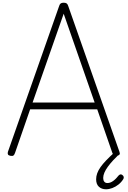

<svg xmlns="http://www.w3.org/2000/svg" viewBox="-20 -1135 939 1414"><path d="M59 13Q43 10 39 3Q35 -4 38 -16L416 -1092Q420 -1105 427.5 -1110Q435 -1115 449 -1115Q463 -1115 470.5 -1110Q478 -1105 482 -1092L860 -16Q865 -4 860 3Q855 10 840 13Q826 15 819.5 10.5Q813 6 807 -10L696 -330H202L91 -10Q86 5 79.5 10Q73 15 59 13ZM220 -380H677L449 -1034ZM761 259Q729 259 708.5 240.5Q688 222 688 185Q688 163 696 141Q704 119 720.5 95.5Q737 72 762 46Q787 20 820 -10L860 -7V-2Q834 23 812.5 46.5Q791 70 774.5 92.5Q758 115 749 136Q740 157 740 176Q740 193 748 203Q756 213 771 213Q792 213 813 198Q834 183 854 157Q860 151 866.5 149.5Q873 148 880 153Q889 159 891 167.5Q893 176 888 184Q874 207 852.5 224Q831 241 807 250Q783 259 761 259Z"/></svg>

Font: Playwrite FR Moderne ExtraLight
Style: Regular
Weight: 250
Version: Version 1.002